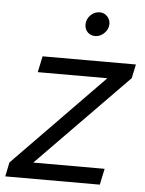

<svg xmlns="http://www.w3.org/2000/svg" viewBox="-74 -742 593 783"><g transform="rotate(5 222.5 -350.0)"><path d="M-23 0 -11 -58 357 -435H72L86 -501H468L456 -444L86 -66H378L364 0ZM292 -602Q273 -602 261 -614.5Q249 -627 249 -645.7Q249 -667 264.8 -683.5Q280.6 -700 303 -700Q321.2 -700 333.6 -687.1Q346 -674.1 346 -656Q346 -635 329.5 -618.5Q313 -602 292 -602Z"/></g></svg>

Font: Red Hat Display VF
Style: Italic
Weight: 300
Italic angle: -12°
Designer: Pentagram, MCKL
Foundry: Pentagram, MCKL
Version: Version 1.023